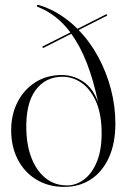

<svg xmlns="http://www.w3.org/2000/svg" viewBox="-20 -742 510 773"><path d="M444.5 -245Q444.5 -164.5 418.2 -107.2Q392 -50 345.8 -19.8Q299.5 10.5 238.5 10.5Q175 10.5 126.8 -18.8Q78.5 -48 51.8 -99.5Q25 -151 25 -218Q25 -280.5 50.5 -330.8Q76 -381 122 -410.5Q168 -440 229 -440Q274.5 -440 314.5 -413.8Q354.5 -387.5 375 -330Q356 -421 329 -489.5Q302 -558 267 -606L155.5 -549.5Q152.5 -548.5 151.5 -551Q149 -554 152.5 -555.5L263.5 -611.5Q208.5 -684.5 132.5 -714Q127.5 -716.5 129 -720.5Q130 -723.5 137 -721.5Q180.5 -708.5 219.5 -684Q258.5 -659.5 292 -626L406.5 -684Q410 -685.5 411 -682.5Q412.5 -679.5 410 -678.5L296.5 -621Q343 -573.5 376 -512Q409 -450.5 426.8 -382.2Q444.5 -314 444.5 -245ZM86 -218Q88 -152 108.5 -101.8Q129 -51.5 165.5 -23.2Q202 5 251.5 4.5Q287.5 4 319.8 -20.5Q352 -45 371.5 -94.5Q391 -144 389 -219Q387 -289.5 364.8 -337.2Q342.5 -385 307.5 -409Q272.5 -433 231.5 -433Q163 -433 123 -378.8Q83 -324.5 86 -218Z"/></svg>

Font: Fraunces 144pt S000 Light
Style: Regular
Weight: 300
Version: Version 1.000; ttfautohint (v1.8.3)